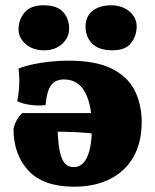

<svg xmlns="http://www.w3.org/2000/svg" viewBox="-20 -696 585 725"><path d="M260 9Q144 9 87.5 -51.5Q31 -112 31 -210Q40 -247 64 -269H340V-190Q311 -195 266.5 -197Q222 -199 162 -199L197 -239Q197 -151 210 -108Q223 -65 258 -65Q293 -65 310 -105Q327 -145 327 -215Q327 -300 301 -348Q275 -396 221 -396Q190 -396 173.5 -375Q157 -354 152 -299Q124 -296 94.5 -300Q65 -304 45 -314Q51 -343 52.5 -373Q54 -403 50 -437Q75 -447 106 -453.5Q137 -460 171.5 -463.5Q206 -467 238 -467Q341 -467 401.5 -437Q462 -407 488.5 -354.5Q515 -302 515 -236Q515 -158 484 -103.5Q453 -49 395.5 -20Q338 9 260 9ZM404 -506Q354 -506 328.5 -531Q303 -556 303 -596Q303 -634 329.5 -655Q356 -676 399 -676Q441 -676 468.5 -653Q496 -630 496 -596Q496 -561 475 -533.5Q454 -506 404 -506ZM147 -506Q104 -506 77 -529.5Q50 -553 50 -586Q50 -621 72.5 -648.5Q95 -676 144 -676Q195 -676 218 -651Q241 -626 241 -588Q241 -554 214.5 -530Q188 -506 147 -506Z"/></svg>

Font: Vollkorn Black
Style: Regular
Weight: 900
Designer: Friedrich Althausen
Foundry: Friedrich Althausen
Version: Version 5.000